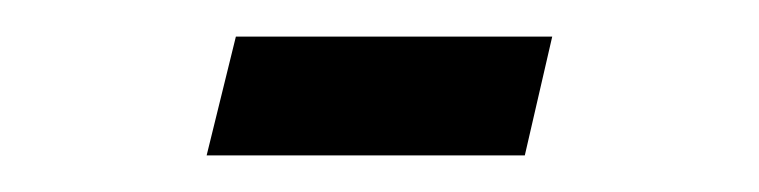

<svg xmlns="http://www.w3.org/2000/svg" viewBox="-20 -514 415 105"><path d="M93 -429 109 -494H282L267 -429Z"/></svg>

Font: Libertinus Keyboard
Style: Regular
Weight: 700
Designer: Philipp H. Poll
Foundry: Khaled Hosny
Version: Version 6.7